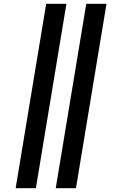

<svg xmlns="http://www.w3.org/2000/svg" viewBox="-20 -843 640 1006"><path d="M272 143 432 -823H538L378 143ZM62 143 222 -823H328L168 143Z"/></svg>

Font: Iosevka Etoile XBdObl
Style: Regular
Weight: 800
Italic angle: -9°
Designer: Belleve Invis
Foundry: Belleve Invis
Version: Version 15.5.2; ttfautohint (v1.8.4)